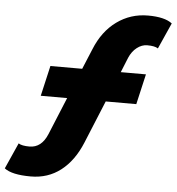

<svg xmlns="http://www.w3.org/2000/svg" viewBox="-108 -775 881 957"><g transform="rotate(5 332.0 -297.0)"><path d="M603 -574Q576 -574 551.5 -555Q527 -536 513 -503L483 -429H609L574 -277H421L333 -63Q295 29 231 78.5Q167 128 81 128Q-14 128 -51 99L7 -31Q23 -20 62 -20Q122 -20 151 -90L228 -277H96L131 -429H290L332 -530Q369 -622 438 -672Q507 -722 594 -722Q678 -722 715 -693L657 -563Q641 -574 603 -574Z"/></g></svg>

Font: Elaine Sans Black
Style: Italic
Weight: 900
Italic angle: -13°
Designer: Wei Huang
Foundry: Wei Huang
Version: Version 2.001;December 24, 2019;FontCreator 12.0.0.2547 64-b